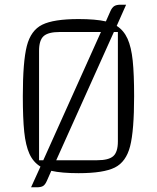

<svg xmlns="http://www.w3.org/2000/svg" viewBox="-20 -721 668 816"><path d="M550 -312Q550 -166 533 -99.5Q516 -33 468 -9Q420 15 314 15Q242 15 198 5L179 48Q172 64 163 69.5Q154 75 136 75H112L152 -13Q121 -32 105 -67.5Q89 -103 83 -160.5Q77 -218 77 -312Q77 -459 94 -525.5Q111 -592 159.5 -616Q208 -640 314 -640Q386 -640 430 -630L449 -673Q456 -689 465.5 -695Q475 -701 492 -701H516L476 -611Q506 -592 522 -556.5Q538 -521 544 -463.5Q550 -406 550 -312ZM164 -40 409 -585H234Q185 -585 165.5 -567.5Q146 -550 146 -505V-40ZM481 -585H464L219 -40H393Q442 -40 461.5 -57.5Q481 -75 481 -120Z"/></svg>

Font: Changa ExtraLight
Style: Regular
Weight: 275
Designer: Eduardo Rodriguez Tunni
Foundry: Eduardo Rodriguez Tunni
Version: Version 2.002; ttfautohint (v1.5) -l 8 -r 50 -G 200 -x 14 -H